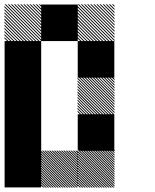

<svg xmlns="http://www.w3.org/2000/svg" viewBox="-21 -854 708 875"><path d="M500.8 -165.8 499.2 -167.5H500.8ZM500.8 -155 488.3 -167.5H494.2L500.8 -160.8ZM500.8 -144.2 477.5 -167.5H483.3L500.8 -150ZM500.8 -133.3 466.7 -167.5H472.5L500.8 -139.2ZM500.8 -122.5 455.8 -167.5H461.7L500.8 -128.3ZM500.8 -111.7 445 -167.5H450.8L500.8 -117.5ZM500.8 -100.8 434.2 -167.5H440L500.8 -106.7ZM500.8 -90 423.3 -167.5H429.2L500.8 -95.8ZM500.8 -79.2 412.5 -167.5H418.3L500.8 -85ZM500.8 -68.3 401.7 -167.5H407.5L500.8 -74.2ZM500.8 -57.5 390.8 -167.5H396.7L500.8 -63.3ZM500.8 -46.7 380 -167.5H385.8L500.8 -52.5ZM500.8 -35.8 369.2 -167.5H375L500.8 -41.7ZM500.8 -25 358.3 -167.5H364.2L500.8 -30.8ZM500.8 -14.2 347.5 -167.5H353.3L500.8 -20ZM500.8 -3.3 336.7 -167.5H342.5L500.8 -9.2ZM494.2 0.8 332.5 -160.8V-166.7L500 0.8ZM483.3 0.8 332.5 -150V-155.8L489.2 0.8ZM472.5 0.8 332.5 -139.2V-145L478.3 0.8ZM461.7 0.8 332.5 -128.3V-134.2L467.5 0.8ZM450.8 0.8 332.5 -117.5V-123.3L456.7 0.8ZM440 0.8 332.5 -106.7V-112.5L445.8 0.8ZM429.2 0.8 332.5 -95.8V-101.7L435 0.8ZM418.3 0.8 332.5 -85V-90.8L424.2 0.8ZM407.5 0.8 332.5 -74.2V-80L413.3 0.8ZM396.7 0.8 332.5 -63.3V-69.2L402.5 0.8ZM385.8 0.8 332.5 -52.5V-58.3L391.7 0.8ZM375 0.8 332.5 -41.7V-47.5L380.8 0.8ZM364.2 0.8 332.5 -30.8V-36.7L370 0.8ZM353.3 0.8 332.5 -20V-25.8L359.2 0.8ZM342.5 0.8 332.5 -9.2V-15L348.3 0.8ZM500.8 -167.5H505L500.8 -171.7ZM334.2 -165.8 332.5 -167.5H334.2ZM334.2 -155 321.7 -167.5H327.5L334.2 -160.8ZM334.2 -144.2 310.8 -167.5H316.7L334.2 -150ZM334.2 -133.3 300 -167.5H305.8L334.2 -139.2ZM334.2 -122.5 289.2 -167.5H295L334.2 -128.3ZM334.2 -111.7 278.3 -167.5H284.2L334.2 -117.5ZM334.2 -100.8 267.5 -167.5H273.3L334.2 -106.7ZM334.2 -90 256.7 -167.5H262.5L334.2 -95.8ZM334.2 -79.2 245.8 -167.5H251.7L334.2 -85ZM334.2 -68.3 235 -167.5H240.8L334.2 -74.2ZM334.2 -57.5 224.2 -167.5H230L334.2 -63.3ZM334.2 -46.7 213.3 -167.5H219.2L334.2 -52.5ZM334.2 -35.8 202.5 -167.5H208.3L334.2 -41.7ZM334.2 -25 191.7 -167.5H197.5L334.2 -30.8ZM334.2 -14.2 180.8 -167.5H186.7L334.2 -20ZM334.2 -3.3 170 -167.5H175.8L334.2 -9.2ZM327.5 0.8 165.8 -160.8V-166.7L333.3 0.8ZM316.7 0.8 165.8 -150V-155.8L322.5 0.8ZM305.8 0.8 165.8 -139.2V-145L311.7 0.8ZM295 0.8 165.8 -128.3V-134.2L300.8 0.8ZM284.2 0.8 165.8 -117.5V-123.3L290 0.8ZM273.3 0.8 165.8 -106.7V-112.5L279.2 0.8ZM262.5 0.8 165.8 -95.8V-101.7L268.3 0.8ZM251.7 0.8 165.8 -85V-90.8L257.5 0.8ZM240.8 0.8 165.8 -74.2V-80L246.7 0.8ZM230 0.8 165.8 -63.3V-69.2L235.8 0.8ZM219.2 0.8 165.8 -52.5V-58.3L225 0.8ZM208.3 0.8 165.8 -41.7V-47.5L214.2 0.8ZM197.5 0.8 165.8 -30.8V-36.7L203.3 0.8ZM186.7 0.8 165.8 -20V-25.8L192.5 0.8ZM175.8 0.8 165.8 -9.2V-15L181.7 0.8ZM334.2 -167.5H338.3L334.2 -171.7ZM500.8 -488.3 488.3 -500.8H494.2L500.8 -494.2ZM500.8 -475.8 475.8 -500.8H481.7L500.8 -481.7ZM500.8 -463.3 463.3 -500.8H469.2L500.8 -469.2ZM500.8 -450.8 450.8 -500.8H456.7L500.8 -456.7ZM500.8 -438.3 438.3 -500.8H444.2L500.8 -444.2ZM500.8 -425.8 425.8 -500.8H430.8L500.8 -430.8ZM500.8 -413.3 413.3 -500.8H419.2L500.8 -419.2ZM500.8 -400.8 400.8 -500.8H406.7L500.8 -406.7ZM500.8 -388.3 388.3 -500.8H394.2L500.8 -394.2ZM500.8 -375.8 375.8 -500.8H381.7L500.8 -381.7ZM500.8 -363.3 363.3 -500.8H369.2L500.8 -369.2ZM500.8 -350.8 350.8 -500.8H356.7L500.8 -356.7ZM500.8 -338.3 338.3 -500.8H344.2L500.8 -344.2ZM494.2 -332.5 332.5 -494.2V-500L500 -332.5ZM481.7 -332.5 332.5 -481.7V-487.5L487.5 -332.5ZM469.2 -332.5 332.5 -469.2V-475L475 -332.5ZM456.7 -332.5 332.5 -456.7V-462.5L462.5 -332.5ZM444.2 -332.5 332.5 -444.2V-450L450 -332.5ZM430.8 -332.5 332.5 -430.8V-437.5L437.5 -332.5ZM419.2 -332.5 332.5 -419.2V-425L425 -332.5ZM406.7 -332.5 332.5 -406.7V-412.5L412.5 -332.5ZM394.2 -332.5 332.5 -394.2V-400L400 -332.5ZM381.7 -332.5 332.5 -381.7V-387.5L387.5 -332.5ZM369.2 -332.5 332.5 -369.2V-375L375 -332.5ZM356.7 -332.5 332.5 -356.7V-362.5L362.5 -332.5ZM344.2 -332.5 332.5 -344.2V-350L350 -332.5ZM500.8 -822.5 489.2 -834.2H495L500.8 -828.3ZM500.8 -808.3 475 -834.2H480.8L500.8 -814.2ZM500.8 -794.2 460.8 -834.2H466.7L500.8 -800ZM500.8 -780 446.7 -834.2H452.5L500.8 -785.8ZM500.8 -765.8 432.5 -834.2H438.3L500.8 -771.7ZM500.8 -751.7 418.3 -834.2H424.2L500.8 -757.5ZM500.8 -737.5 404.2 -834.2H410L500.8 -743.3ZM500.8 -723.3 390 -834.2H395.8L500.8 -729.2ZM500.8 -709.2 375.8 -834.2H381.7L500.8 -715ZM500.8 -695 361.7 -834.2H367.5L500.8 -700.8ZM500.8 -680.8 347.5 -834.2H353.3L500.8 -686.7ZM500.8 -666.7 333.3 -834.2H339.2L500.8 -672.5ZM487.5 -665.8 332.5 -820.8V-826.7L493.3 -665.8ZM473.3 -665.8 332.5 -806.7V-812.5L479.2 -665.8ZM459.2 -665.8 332.5 -792.5V-798.3L465 -665.8ZM445 -665.8 332.5 -778.3V-784.2L450.8 -665.8ZM430 -665.8 332.5 -763.3V-770L436.7 -665.8ZM416.7 -665.8 332.5 -750V-755.8L422.5 -665.8ZM402.5 -665.8 332.5 -735.8V-741.7L408.3 -665.8ZM388.3 -665.8 332.5 -721.7V-727.5L394.2 -665.8ZM374.2 -665.8 332.5 -707.5V-713.3L380 -665.8ZM360 -665.8 332.5 -693.3V-699.2L365.8 -665.8ZM345.8 -665.8 332.5 -679.2V-685L351.7 -665.8ZM167.5 -822.5 155.8 -834.2H161.7L167.5 -828.3ZM167.5 -808.3 141.7 -834.2H147.5L167.5 -814.2ZM167.5 -794.2 127.5 -834.2H133.3L167.5 -800ZM167.5 -780 113.3 -834.2H119.2L167.5 -785.8ZM167.5 -765.8 99.2 -834.2H105L167.5 -771.7ZM167.5 -751.7 85 -834.2H90.8L167.5 -757.5ZM167.5 -737.5 70.8 -834.2H76.7L167.5 -743.3ZM167.5 -723.3 56.7 -834.2H62.5L167.5 -729.2ZM167.5 -709.2 42.5 -834.2H48.3L167.5 -715ZM167.5 -695 28.3 -834.2H34.2L167.5 -700.8ZM167.5 -680.8 14.2 -834.2H20L167.5 -686.7ZM167.5 -666.7 0 -834.2H5.8L167.5 -672.5ZM154.2 -665.8 -0.8 -820.8V-826.7L160 -665.8ZM140 -665.8 -0.8 -806.7V-812.5L145.8 -665.8ZM125.8 -665.8 -0.8 -792.5V-798.3L131.7 -665.8ZM111.7 -665.8 -0.8 -778.3V-784.2L117.5 -665.8ZM96.7 -665.8 -0.8 -763.3V-770L103.3 -665.8ZM83.3 -665.8 -0.8 -750V-755.8L89.2 -665.8ZM69.2 -665.8 -0.8 -735.8V-741.7L75 -665.8ZM55 -665.8 -0.8 -721.7V-727.5L60.8 -665.8ZM40.8 -665.8 -0.8 -707.5V-713.3L46.7 -665.8ZM26.7 -665.8 -0.8 -693.3V-699.2L32.5 -665.8ZM12.5 -665.8 -0.8 -679.2V-685L18.3 -665.8ZM0 -166.7H166.7V0H0ZM333.3 -333.3H500V-166.7H333.3ZM0 -333.3H166.7V0H0ZM0 -500H166.7V-166.7H0ZM333.3 -666.7H500V-500H333.3ZM0 -666.7H166.7V-333.3H0ZM166.7 -833.3H333.3V-666.7H166.7Z"/></svg>

Font: 0xA000-Pixelated
Style: Pixelated
Weight: 400
Version: Version 0.1